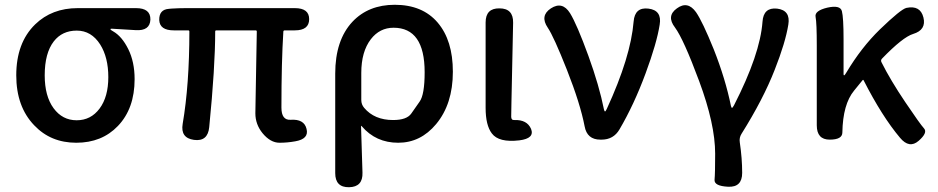

<svg xmlns="http://www.w3.org/2000/svg" viewBox="-20 -584 3923 803"><path d="M123 -60Q48 -138 48 -269Q48 -405 127 -482Q197 -550 305 -550H549Q610 -550 609 -502Q607 -454 547 -458L447 -464Q442 -464 442 -461.5Q442 -459 453 -453Q490 -432 516.5 -378.5Q543 -325 543 -253Q543 -130 473 -57Q406 13 299 13Q192 13 123 -60ZM399 -398Q362 -456 301 -456Q240 -456 205 -411Q167 -362 167 -269Q167 -182 204 -131.5Q241 -81 300.5 -81Q360 -81 396.5 -130Q433 -179 433 -261.5Q433 -344 399 -398Z M1215 7Q1182 13 1149 13Q1111 13 1078 -27Q1048 -64 1048 -110Q1048 -140 1049 -170L1054 -452Q1054 -457 1049 -457H885Q880 -457 880 -452Q880 -304 855 -52Q849 9 791 1Q734 -7 744 -66Q772 -230 772 -452Q772 -457 767 -457H707Q648 -457 646 -500Q645 -544 686 -547L696 -548Q727 -550 758 -550H1213Q1273 -550 1273 -504Q1273 -457 1213 -457H1171Q1165 -457 1165 -451Q1157 -324 1157 -134Q1157 -81 1195 -83Q1252 -87 1262 -45Q1273 -3 1215 7Z M1440 199Q1382 200 1382 140V-276Q1382 -416 1454 -493Q1521 -564 1631 -564Q1747 -564 1810.5 -489.5Q1874 -415 1874 -284Q1874 -149 1804 -65Q1739 13 1645.5 13Q1552 13 1493 -56Q1490 -60 1490 -55L1496 138Q1498 198 1440 199ZM1624 -82Q1681 -82 1700 -109Q1717 -134 1735 -159Q1756 -188 1756 -282Q1756 -468 1626 -468Q1568 -468 1531 -420Q1491 -368 1491 -279V-166Q1491 -147 1503 -133Q1546 -82 1624 -82Z M2037 -26Q2011 -60 2011 -133V-490Q2011 -550 2069 -549Q2127 -549 2126 -489L2119 -156Q2118 -126 2118 -96Q2118 -81 2131 -82Q2184 -84 2201 -45Q2217 -5 2152 3Q2066 13 2037 -26Z M2491 0Q2435 0 2425 -56Q2407 -150 2351 -292Q2296 -431 2271 -468Q2237 -518 2284 -549Q2332 -580 2364 -529Q2393 -482 2441 -350Q2486 -226 2506 -126Q2508 -118 2510.5 -118Q2513 -118 2518 -129Q2618 -346 2630 -494Q2635 -555 2692 -548Q2749 -541 2739 -481Q2727 -404 2680 -277Q2632 -147 2571 -43Q2546 0 2496 0Z M3025 197Q2966 194 2968.5 167.5Q2971 141 2971 59Q2971 -65 2904 -245Q2839 -420 2803 -469Q2766 -517 2811 -549Q2856 -582 2891 -533Q2918 -494 2965 -378Q3014 -254 3037 -141Q3039 -133 3041.5 -133Q3044 -133 3050 -144Q3159 -357 3169 -493Q3173 -554 3230 -548Q3287 -541 3277 -481Q3265 -406 3220 -292Q3172 -169 3081 -24Q3071 -8 3074 11Q3084 79 3084 139Q3084 200 3025 197Z M3822 5Q3783 39 3744 -8Q3669 -97 3592 -248Q3590 -252 3587 -248L3552 -205Q3505 -148 3503 -30Q3503 0 3450 0Q3396 0 3396 -60V-394Q3396 -488 3391 -513.5Q3386 -539 3440 -552Q3494 -564 3501 -537.5Q3508 -511 3508 -419V-274Q3508 -269 3510.5 -269Q3513 -269 3520 -281Q3582 -385 3660 -461Q3748 -546 3771 -551Q3829 -563 3842 -511Q3855 -459 3799 -442Q3756 -429 3669 -339Q3662 -332 3667 -323Q3704 -249 3766 -157Q3828 -65 3844.5 -47Q3861 -29 3822 5Z"/></svg>

Font: Resource Han Rounded CN Medium
Style: Regular
Weight: 500
Designer: Cyano Hao (round all glyphs); Ryoko NISHIZUKA 西塚涼子 (kana, bopomofo & ideographs); Paul D. Hunt (Latin, Greek & Cyrillic)
Foundry: Cyano Hao
Version: 0.990